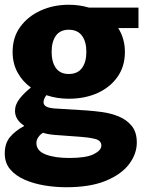

<svg xmlns="http://www.w3.org/2000/svg" viewBox="-20 -552 607 807"><path d="M269 -137Q219 -137 175 -152Q163 -136 163 -122Q163 -99 211 -96L341 -88Q372 -86 409 -81Q446 -76 479 -62.5Q512 -49 533.5 -23Q555 3 555 47Q555 95 522.5 138Q490 181 424.5 208Q359 235 258 235Q213 235 167.5 227.5Q122 220 84 203.5Q46 187 23 160Q0 133 0 93Q0 50 22.5 23.5Q45 -3 81 -22V-24Q44 -48 43 -85Q43 -113 63 -138Q83 -163 110 -184Q75 -209 54 -247Q33 -285 33 -334Q33 -395 65 -439Q97 -483 150.5 -507.5Q204 -532 269 -532Q314 -532 354 -520H562V-434H477Q505 -389 505 -334Q505 -273 474 -229Q443 -185 390 -161Q337 -137 269 -137ZM269 -241Q306 -241 324.5 -266Q343 -291 343 -334Q343 -377 324.5 -402Q306 -427 269 -427Q233 -427 215 -402Q197 -377 197 -334Q197 -291 215 -266Q233 -241 269 -241ZM271 112Q342 112 374 96Q406 80 406 60Q406 38 378 31.5Q350 25 318 23L209 15Q177 12 161 6Q150 12 141.5 24Q133 36 133 49Q133 82 171.5 97Q210 112 271 112Z"/></svg>

Font: Murecho
Style: Bold
Weight: 700
Designer: Neil Summerour
Foundry: Positype
Version: Version 1.010; ttfautohint (v1.8.3)